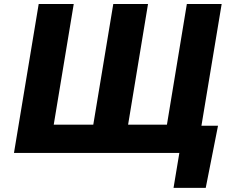

<svg xmlns="http://www.w3.org/2000/svg" viewBox="-20 -747 1132 938"><path d="M48.3 0 169 -727.3H340.2L242.5 -137.8H435.7L533.4 -727.3H703.1L605.8 -137.8H795.5L892.8 -727.3H1062.9L964.1 -132.8H1045.1L985.1 170.8H827.8L856.2 0Z"/></svg>

Font: Inter P Extra Bold
Style: Italic
Weight: 800
Italic angle: 9.39999°
Designer: Rasmus Andersson
Foundry: rsms
Version: Version 3.018;git-588b23468